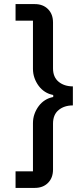

<svg xmlns="http://www.w3.org/2000/svg" viewBox="-20 -780 396 938"><path d="M150 -760Q190 -760 214.5 -735.5Q239 -711 239 -670V-446Q239 -403 266.5 -380.5Q294 -358 336 -358V-265Q294 -265 266.5 -242.5Q239 -220 239 -176V48Q239 89 214.5 113.5Q190 138 150 138H56V57H141V-178Q141 -202 148.5 -223Q156 -244 169 -261.5Q182 -279 200 -290.5Q218 -302 240 -306V-316Q218 -320 200 -331.5Q182 -343 169 -360.5Q156 -378 148.5 -399Q141 -420 141 -444V-679H56V-760Z"/></svg>

Font: IBM Plex Sans Devanagari Medium
Style: Regular
Weight: 500
Designer: Mike Abbink, Paul van der Laan, Pieter van Rosmalen, Erin McLaughlin
Foundry: Bold Monday
Version: Version 1.1